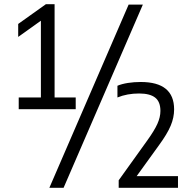

<svg xmlns="http://www.w3.org/2000/svg" viewBox="-20 -830 919 918"><path d="M241 -364H342V-308H69.5V-364H175.5V-731L67 -653.5V-715.5L199.5 -810H241ZM216 68 595 -808H663L284 68ZM831 12V68H547.5V32L684.5 -159Q718 -205.5 732.5 -237.8Q747 -270 747 -299.5Q747 -343.5 722 -363.2Q697 -383 645 -383Q588 -383 541.5 -364V-420Q563 -429 592 -433.5Q621 -438 653 -438Q812.5 -438 812.5 -307Q812.5 -268 796 -228.8Q779.5 -189.5 740 -135.5L633.5 12Z"/></svg>

Font: Encode Sans Semi Condensed
Style: Regular
Weight: 400
Width: 4
Designer: Multiple Designers
Foundry: Impallari Type
Version: Version 2.000